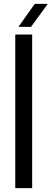

<svg xmlns="http://www.w3.org/2000/svg" viewBox="-20 -980 269 1000"><path d="M59.5 0V-800H147.5V0ZM76 -840 161 -960H229L141.5 -840Z"/></svg>

Font: Big Shoulders Stencil Text Thin Medium
Style: Regular
Weight: 500
Version: Version 2.001